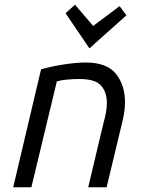

<svg xmlns="http://www.w3.org/2000/svg" viewBox="-20 -794 600 814"><path d="M36 0 154 -500Q204 -514 255.5 -521.5Q307 -529 343 -529Q433 -529 471.5 -481Q510 -433 510 -360Q510 -336 505.5 -310Q501 -284 494 -258L432 0H354L410 -236Q418 -267 425.5 -299Q433 -331 433 -359Q433 -403 408.5 -431Q384 -459 317 -459Q289 -459 263 -456.5Q237 -454 221 -449L113 0ZM359 -589 258 -738 298 -774 375 -684 487 -768 516 -729Z"/></svg>

Font: Ubuntu Sans Mono
Style: Italic
Weight: 400
Italic angle: -13.5°
Monospace: yes
Designer: Dalton Maag Ltd
Foundry: Dalton Maag Ltd
Version: Version 1.006